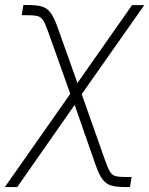

<svg xmlns="http://www.w3.org/2000/svg" viewBox="-46 -550 602 774"><path d="M-26.4 204.1 252.4 -193.4H275.4L377.4 95.7Q388.7 127.9 397.5 142.3Q406.2 156.7 420.9 160.2Q435.5 163.6 463.9 163.6H484.4L478 204.1H460Q424.3 204.1 403.1 198.2Q381.8 192.4 367.4 173.1Q353 153.8 339.4 114.7L254.9 -127L23.4 204.1ZM245.1 -149.9 148.9 -419.9Q137.7 -452.6 128.7 -467Q119.6 -481.4 105.2 -485.1Q90.8 -488.8 62 -488.8H41.5L48.3 -529.8H66.9Q102.1 -529.8 123 -523.7Q144 -517.6 158.2 -498.3Q172.4 -479 186.5 -439L266.1 -215.3L486.3 -529.3H535.6L269 -149.9Z"/></svg>

Font: Inter 24pt ExtraLight
Style: Italic
Weight: 250
Italic angle: -9.3988°
Version: Version 4.001;git-66647c0bb